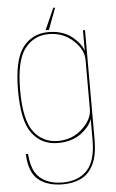

<svg xmlns="http://www.w3.org/2000/svg" viewBox="-62 -769 627 1039"><g transform="rotate(-5 251.0 -249.0)"><path d="M237.5 229Q294 229 336.8 208Q379.5 187 404 137Q428.5 87 428.5 3V-592H417.5V-465V2Q417.5 119.5 369 169.2Q320.5 219 237.5 219Q187 219 148.5 201.8Q110 184.5 88.8 148.5Q67.5 112.5 63 48.5H51Q55 148 104.2 188.5Q153.5 229 237.5 229ZM230 4Q314.5 4 368 -42.8Q421.5 -89.5 421.5 -135.5L417.5 -163Q417.5 -108 363.2 -57.5Q309 -7 230.5 -7Q150 -7 100.2 -71.2Q50.5 -135.5 50.5 -297Q50.5 -459 100.2 -523.2Q150 -587.5 230.5 -587.5Q309 -587.5 363.2 -537.2Q417.5 -487 417.5 -432L420.5 -459Q420.5 -502 367.5 -550.2Q314.5 -598.5 230 -598.5Q142 -598.5 90.5 -531Q39 -463.5 39 -297Q39 -131 90.5 -63.5Q142 4 230 4ZM216 -610H234L278 -727H268Z"/></g></svg>

Font: Anybody UltraCondensed Thin Thin
Style: Regular
Weight: 250
Version: Version 1.111